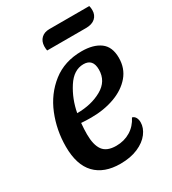

<svg xmlns="http://www.w3.org/2000/svg" viewBox="-176 -789 808 903"><g transform="rotate(-30 228.0 -338.0)"><path d="M452 -416Q452 -359 418 -319Q384 -279 326.5 -258Q269 -237 199 -237Q171 -237 145 -239Q142 -206 142 -179Q142 -121 163 -92Q184 -63 235 -63Q278 -63 312 -83.5Q346 -104 365 -142Q377 -139 383 -128Q389 -117 389 -102Q389 -72 367.5 -43.5Q346 -15 305.5 2.5Q265 20 210 20Q122 20 74.5 -29.5Q27 -79 27 -178Q27 -267 59.5 -347.5Q92 -428 157 -479Q222 -530 315 -530Q378 -530 415 -503Q452 -476 452 -416ZM152 -288Q229 -288 286 -320Q343 -352 343 -415Q343 -473 292 -473Q239 -473 202 -415.5Q165 -358 152 -288ZM456 -672Q456 -646 438.5 -630Q421 -614 388 -614H177Q175 -622 175 -638Q176 -665 192.5 -680.5Q209 -696 236 -696H453Q456 -686 456 -672Z"/></g></svg>

Font: Sansita
Style: Italic
Weight: 400
Italic angle: -11°
Designer: Pablo Cosgaya
Foundry: Omnibus-Type
Version: Version 1.006